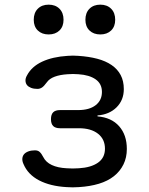

<svg xmlns="http://www.w3.org/2000/svg" viewBox="-20 -797 640 825"><path d="M96 -473Q116 -511 161 -532Q206 -553 270 -557Q282 -558 293.5 -558Q305 -558 317 -557Q362 -554 398 -544.5Q434 -535 459.5 -517.5Q485 -500 498.5 -474.5Q512 -449 512 -414Q512 -367 481 -336Q450 -305 399 -301V-297Q459 -292 492 -254.5Q525 -217 525 -157Q525 -120 510.5 -90.5Q496 -61 469.5 -40Q443 -19 405 -7.5Q367 4 319 7Q306 8 292.5 8Q279 8 266 7Q196 3 148 -22Q100 -47 81 -92Q75 -105 76 -116Q77 -127 83.5 -134.5Q90 -142 102 -146.5Q114 -151 130 -151Q136 -151 141 -149.5Q146 -148 150 -144.5Q154 -141 158 -135.5Q162 -130 166 -122Q177 -100 202.5 -88Q228 -76 266 -74Q279 -73 292.5 -73Q306 -73 319 -74Q371 -77 401 -98Q431 -119 431 -158Q431 -199 401 -222.5Q371 -246 319 -246H238Q218 -246 208.5 -255.5Q199 -265 199 -285Q199 -305 208.5 -314.5Q218 -324 238 -324H316Q364 -324 391 -345Q418 -366 418 -402Q418 -437 391 -456Q364 -475 317 -478Q305 -479 293.5 -479Q282 -479 270 -478Q238 -476 215 -467.5Q192 -459 181 -443Q175 -435 170 -429.5Q165 -424 160.5 -421Q156 -418 151 -416.5Q146 -415 141 -415Q125 -415 113.5 -419.5Q102 -424 96 -431.5Q90 -439 89.5 -450Q89 -461 96 -473ZM411 -649Q382 -649 364.5 -666Q347 -683 347 -712Q347 -742 364.5 -759.5Q382 -777 411 -777Q440 -777 457.5 -759.5Q475 -742 475 -712Q475 -683 457.5 -666Q440 -649 411 -649ZM189 -649Q160 -649 142.5 -666Q125 -683 125 -712Q125 -742 142.5 -759.5Q160 -777 189 -777Q218 -777 235.5 -759.5Q253 -742 253 -712Q253 -683 235.5 -666Q218 -649 189 -649Z"/></svg>

Font: Maple Mono Normal
Style: Regular
Weight: 400
Monospace: yes
Designer: subframe7536
Version: Version 7.000